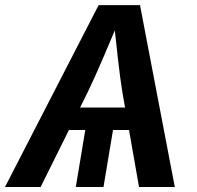

<svg xmlns="http://www.w3.org/2000/svg" viewBox="-41 -748 789 768"><path d="M418.5 -272.9 373 0H262.2L307.6 -272.9ZM-21 0 353.5 -727.5H519L658.2 0H515.1L448.7 -377.9Q439.9 -433.1 431.2 -508.3Q422.4 -583.5 412.6 -678.7H440.4Q401.9 -586.9 369.6 -511.7Q337.4 -436.5 309.1 -377.9L121.6 0ZM164.6 -228 179.7 -317.9H562.5L547.4 -228Z"/></svg>

Font: Inter SemiBold
Style: Italic
Weight: 600
Italic angle: -9.3988°
Designer: Rasmus Andersson
Foundry: rsms
Version: Version 4.001;git-66647c0bb